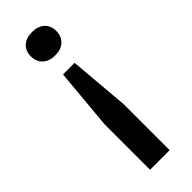

<svg xmlns="http://www.w3.org/2000/svg" viewBox="-247 -573 786 786"><g transform="rotate(-45 146.0 -180.0)"><path d="M146 -550.5Q180 -550.5 199.8 -532.2Q219.5 -514 219.5 -483.5Q219.5 -453 200 -434.2Q180.5 -415.5 146 -415.5Q111.5 -415.5 91.8 -434Q72 -452.5 72 -483.5Q72 -514.5 92 -532.5Q112 -550.5 146 -550.5ZM113 -338H180L202.5 -75V190H89V-75Z"/></g></svg>

Font: Encode Sans Expanded Medium
Style: Regular
Weight: 500
Width: 7
Designer: Multiple Designers
Foundry: Impallari Type
Version: Version 3.000; ttfautohint (v1.8.3) -l 8 -r 50 -G 200 -x 14 